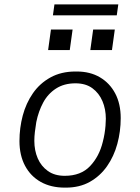

<svg xmlns="http://www.w3.org/2000/svg" viewBox="-20 -848 640 878"><path d="M276 10Q213 10 166.5 -16Q120 -42 94.5 -90Q69 -138 69 -203Q69 -263 84 -319.5Q99 -376 130.5 -421.5Q162 -467 211 -494Q260 -521 325 -521H331Q392 -521 437 -494.5Q482 -468 507 -420.5Q532 -373 532 -308Q532 -247 516.5 -190Q501 -133 469.5 -88Q438 -43 391 -16.5Q344 10 281 10ZM276 -44Q350 -44 392 -88.5Q434 -133 450 -199Q455 -218 458 -236.5Q461 -255 462.5 -273Q464 -291 464 -305Q464 -349 448.5 -385.5Q433 -422 402.5 -444.5Q372 -467 325 -467Q273 -467 236 -443Q199 -419 177.5 -379Q156 -339 146 -290Q142 -266 139.5 -244.5Q137 -223 137 -204Q137 -160 152.5 -124Q168 -88 199 -66Q230 -44 276 -44ZM222 -778 229 -828H521L514 -778ZM492 -619H393L406 -713H505ZM299 -619H200L213 -713H312Z"/></svg>

Font: Chivo Mono Medium ExtraLight
Style: Italic
Weight: 250
Italic angle: -8.05°
Monospace: yes
Version: Version 1.008